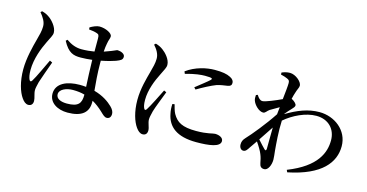

<svg xmlns="http://www.w3.org/2000/svg" viewBox="-85 -1203 3169 1656"><g transform="rotate(15 1500.0 -375.0)"><path d="M306 -371C281 -320 227 -201 204 -166C195 -151 185 -153 179 -166C171 -183 165 -209 165 -250C165 -351 206 -453 237 -516C261 -568 276 -587 276 -612C276 -662 225 -716 198 -734C176 -750 160 -757 131 -765L119 -754C148 -719 174 -681 173 -639C173 -600 162 -561 149 -513C133 -453 103 -342 103 -239C103 -130 131 -42 164 4C181 29 201 46 223 46C249 46 264 30 264 1C264 -27 247 -60 247 -93C247 -109 252 -130 261 -167C272 -203 310 -307 329 -360ZM669 -162C669 -88 646 -51 542 -51C489 -51 445 -68 445 -109C445 -153 506 -178 564 -178C602 -178 637 -174 669 -165ZM730 -484C786 -495 833 -508 857 -517C898 -533 913 -541 913 -568C913 -594 876 -608 847 -609C839 -609 818 -595 759 -575C752 -572 743 -569 734 -566C736 -596 739 -622 743 -639C749 -679 759 -686 759 -709C759 -735 701 -766 644 -766C619 -766 584 -750 561 -736L563 -718C589 -716 614 -712 634 -705C651 -699 657 -695 657 -661V-546C623 -540 585 -536 543 -536C495 -536 451 -552 406 -584L393 -572C444 -476 491 -465 554 -465C587 -465 622 -468 657 -472V-463C658 -388 663 -299 666 -233C648 -235 629 -236 609 -236C496 -236 401 -195 401 -102C401 -22 477 23 567 23C696 23 751 -29 751 -116V-132C784 -114 815 -90 846 -61C873 -35 887 -21 906 -21C929 -21 943 -37 943 -65C943 -86 931 -107 910 -127C878 -158 825 -197 744 -219C738 -285 730 -368 730 -462Z M1324 -377C1299 -327 1246 -219 1222 -183C1213 -169 1204 -170 1198 -184C1192 -196 1186 -217 1186 -257C1186 -347 1224 -438 1256 -501C1280 -552 1294 -572 1294 -597C1294 -647 1244 -698 1217 -717C1197 -732 1178 -741 1151 -749L1138 -737C1167 -705 1192 -666 1191 -624C1191 -585 1180 -546 1167 -498C1151 -438 1122 -342 1122 -239C1122 -135 1149 -51 1182 -5C1199 19 1219 36 1241 36C1268 36 1282 20 1282 -9C1282 -37 1262 -70 1262 -103C1262 -119 1267 -142 1276 -178C1286 -215 1326 -313 1346 -367ZM1423 -283C1421 -258 1422 -227 1429 -197C1450 -87 1531 -18 1706 -18C1821 -18 1919 -31 1919 -84C1919 -115 1882 -130 1846 -130C1824 -130 1784 -111 1680 -111C1556 -111 1506 -141 1469 -206C1457 -228 1448 -262 1442 -286ZM1459 -562C1543 -586 1599 -591 1633 -591C1704 -591 1701 -582 1690 -570C1672 -552 1612 -506 1568 -471L1583 -455C1635 -486 1703 -522 1748 -539C1785 -551 1816 -553 1844 -558C1867 -562 1877 -572 1877 -592C1877 -607 1869 -625 1842 -638C1809 -655 1769 -662 1701 -662C1629 -662 1529 -640 1451 -582Z M2291 -112C2279 -124 2250 -154 2226 -182C2255 -225 2285 -269 2312 -311C2310 -235 2311 -160 2310 -121C2309 -103 2302 -101 2291 -112ZM2378 -452C2395 -473 2414 -493 2428 -508C2442 -523 2452 -533 2452 -546C2452 -559 2430 -580 2410 -590L2405 -592C2411 -617 2416 -637 2421 -650C2431 -686 2444 -701 2444 -720C2444 -754 2385 -805 2334 -805C2307 -805 2285 -798 2262 -789V-771C2288 -765 2308 -758 2321 -752C2339 -744 2345 -738 2345 -716C2345 -689 2339 -635 2332 -570C2277 -544 2191 -508 2166 -508C2145 -508 2131 -523 2114 -550L2099 -544C2098 -529 2097 -512 2102 -497C2114 -459 2160 -414 2197 -414C2217 -414 2225 -436 2246 -450C2265 -462 2295 -479 2325 -496C2322 -474 2320 -453 2318 -431C2249 -326 2151 -207 2108 -162C2088 -141 2081 -123 2081 -99C2081 -69 2099 -51 2118 -52C2139 -52 2151 -72 2166 -95C2180 -116 2196 -138 2211 -160C2235 -126 2259 -85 2268 -61C2279 -34 2283 -12 2288 13C2293 40 2304 55 2333 55C2366 55 2389 4 2389 -44C2389 -70 2385 -89 2382 -123C2377 -181 2367 -293 2372 -389C2448 -454 2555 -506 2650 -506C2759 -506 2826 -433 2826 -334C2826 -226 2778 -90 2523 10L2532 30C2828 -30 2928 -164 2928 -308C2928 -451 2802 -544 2668 -544C2567 -544 2475 -507 2378 -449Z"/></g></svg>

Font: Source Han Serif CN SemiBold
Style: Regular
Weight: 600
Designer: Ryoko NISHIZUKA 西塚涼子 (kana & ideographs); Frank Grießhammer (Latin, Greek & Cyrillic); Wenlong ZHANG 张文龙 (bopomofo); San
Foundry: Adobe Systems Incorporated
Version: Version 1.000;PS 1;hotconv 16.6.53;makeotf.lib2.5.65590